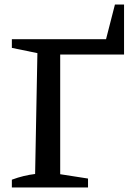

<svg xmlns="http://www.w3.org/2000/svg" viewBox="-20 -822 576 842"><path d="M484 -802H524V-583H244V-58L366 -39V0H32V-34Q59 -44 84 -50Q109 -56 134 -59L144 -589L32 -612V-650H445Z"/></svg>

Font: Piazzolla SC Medium
Style: Regular
Weight: 500
Designer: Juan Pablo del Peral
Foundry: Huerta Tipografica
Version: Version 1.330